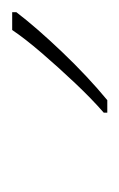

<svg xmlns="http://www.w3.org/2000/svg" viewBox="41 -848 200 323"><g transform="rotate(-90 141.5 -686.0)"><path d="M114 -612Q137 -632 163.5 -660Q190 -688 214.5 -716.5Q239 -745 253 -766H283V-759Q257 -725 216 -682Q175 -639 135 -606H114Z"/></g></svg>

Font: Noto Sans Thin
Style: Italic
Weight: 100
Italic angle: -12°
Designer: Monotype Design Team
Foundry: Monotype Imaging Inc.
Version: Version 2.013; ttfautohint (v1.8.4.7-5d5b)